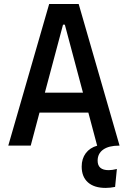

<svg xmlns="http://www.w3.org/2000/svg" viewBox="-20 -713 626 940"><path d="M20.5 0 220.7 -693.4H365.2L565.4 0H562.5Q512.7 0 485.4 19.3Q458 38.6 458 73.7Q458 120.1 512.2 120.1Q529.3 120.1 552.2 114.3L543.5 202.1Q519.5 207 497.1 207Q440.9 207 410.4 179.7Q379.9 152.3 379.9 102.5Q379.9 64 399.9 37.1Q419.9 10.3 456.5 0H455.6L412.6 -161.6H173.3L130.4 0ZM288.6 -592.3 199.7 -259.3H386.2L297.4 -592.3Z"/></svg>

Font: Caskaydia Cove Medium
Style: Regular
Weight: 500
Monospace: yes
Designer: Aaron Bell
Foundry: Saja Typeworks
Version: Version 4.300; ttfautohint (v1.8.3)